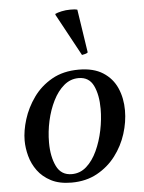

<svg xmlns="http://www.w3.org/2000/svg" viewBox="-54 -789 634 844"><g transform="rotate(-5 263.5 -367.0)"><path d="M489 -284Q489 -233 472.5 -181Q456 -129 423 -85.5Q390 -42 341 -15Q292 12 228 12Q174 12 137.5 -7Q101 -26 79 -56Q57 -86 47.5 -121.5Q38 -157 38 -190Q38 -233 53.5 -283Q69 -333 101 -378Q133 -423 183 -451.5Q233 -480 302 -480Q367 -480 408.5 -453.5Q450 -427 469.5 -382.5Q489 -338 489 -284ZM383 -300Q383 -362 363.5 -402.5Q344 -443 298 -443Q262 -443 233.5 -419Q205 -395 185 -355Q165 -315 154.5 -267.5Q144 -220 144 -172Q144 -110 164.5 -67.5Q185 -25 232 -25Q269 -25 297 -50Q325 -75 344 -116Q363 -157 373 -205.5Q383 -254 383 -300ZM221 -729V-733Q231 -738 249.5 -742Q268 -746 288 -746Q296 -746 304.5 -745.5Q313 -745 319 -743L348 -552Q344 -548 336 -546Q328 -544 322 -543Z"/></g></svg>

Font: Tiro Bangla
Style: Italic
Weight: 400
Italic angle: -11°
Designer: Bangla: John Hudson & Fiona Ross, assisted by Neelakash Kshetrimayum. Latin: John Hudson with Paul Hanslow, assisted by 
Foundry: Tiro Typeworks Ltd.
Version: Version 1.60